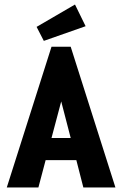

<svg xmlns="http://www.w3.org/2000/svg" viewBox="-20 -830 540 850"><path d="M349 0 318 -121H182L150 0H10L208 -623H293L491 0ZM251 -381 208 -219H293ZM174 -649 142 -711 312 -810 359 -714Z"/></svg>

Font: Inconsolata Black
Style: Regular
Weight: 900
Monospace: yes
Designer: Raph Levien, Cyreal, Brenton Simpson
Foundry: Raph Levien, Cyreal, Google
Version: Version 3.001; ttfautohint (v1.8.2.53-6de2)